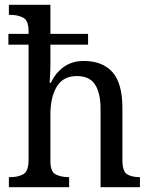

<svg xmlns="http://www.w3.org/2000/svg" viewBox="-20 -780 629 800"><path d="M17 0V-42H24Q55 -42 77 -54Q99 -66 99 -114V-594H15V-639H99V-650Q99 -695 76.5 -706.5Q54 -718 24 -718H17V-760H190V-639H347V-594H190V-514Q190 -489 188.5 -463Q187 -437 187 -435H192Q211 -476 245.5 -501Q280 -526 329 -526Q407 -526 448.5 -479.5Q490 -433 490 -330V-114Q490 -66 509.5 -54Q529 -42 560 -42H563V0H399V-326Q399 -391 376.5 -427Q354 -463 300 -463Q243 -463 216.5 -419Q190 -375 190 -301V-109Q190 -64 212.5 -53Q235 -42 265 -42H268V0Z"/></svg>

Font: Noto Serif Myanmar SemCond
Style: Regular
Weight: 400
Width: 4
Designer: Ben Mitchell and the Monotype Design Team
Foundry: Monotype Imaging Inc.
Version: Version 2.106; ttfautohint (v1.8.4.7-5d5b)